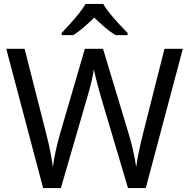

<svg xmlns="http://www.w3.org/2000/svg" viewBox="-20 -964 970 984"><path d="M917 -714 727 0H636L497 -468Q489 -497 481 -526Q473 -555 468 -577.5Q463 -600 461 -609Q460 -596 450.5 -553.5Q441 -511 427 -465L292 0H201L12 -714H106L217 -278Q229 -232 237.5 -189Q246 -146 251 -108Q256 -147 266 -193Q276 -239 289 -283L415 -714H508L639 -280Q653 -234 663 -188.5Q673 -143 678 -108Q683 -145 692 -188.5Q701 -232 713 -279L823 -714ZM509 -944Q521 -922 543.5 -894.5Q566 -867 590.5 -840.5Q615 -814 634 -795V-784H572Q546 -800 518 -823.5Q490 -847 463 -874Q436 -847 409 -824Q382 -801 356 -784H296V-795Q315 -815 338.5 -841Q362 -867 384 -894.5Q406 -922 419 -944Z"/></svg>

Font: Noto Sans Khudawadi
Style: Regular
Weight: 400
Designer: Monotype Design Team
Foundry: Monotype Imaging Inc.
Version: Version 2.003; ttfautohint (v1.8.4.7-5d5b)